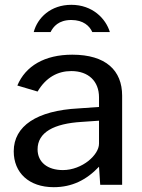

<svg xmlns="http://www.w3.org/2000/svg" viewBox="-20 -767 591 797"><path d="M391 -75 396 0H487V-370C487 -474 420 -540 280 -540C165 -540 86 -493 52 -412L136 -387C171 -446 220 -472 276 -472C347 -472 391 -430 391 -363V-323L306 -317C133 -308 37 -244 37 -139C37 -50 100 10 203 10C279 10 339 -20 391 -75ZM319 -261 391 -266V-171C391 -147 374 -121 347 -99C319 -77 281 -61 241 -61C177 -61 136 -94 136 -147C136 -218 204 -254 319 -261ZM363 -634H436C419 -690 364 -747 276 -747C191 -747 136 -694 120 -634H190C201 -656 223 -684 276 -684C326 -684 352 -659 363 -634Z"/></svg>

Font: Bisquit Text
Style: Regular
Weight: 400
Version: Version 1.004;Glyphs 3.2.3 (3260)